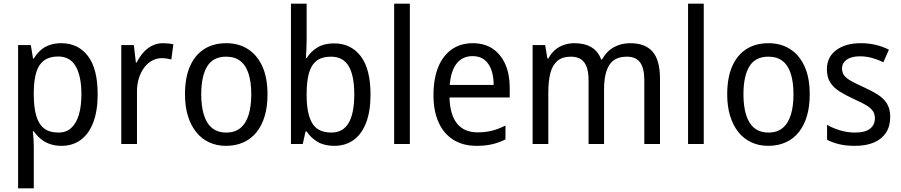

<svg xmlns="http://www.w3.org/2000/svg" viewBox="-20 -780 4883 1040"><path d="M312 -546Q403 -546 456 -477Q509 -408 509 -269Q509 -179 485 -116.5Q461 -54 417 -22Q373 10 313 10Q277 10 248.5 -0.5Q220 -11 199 -29Q178 -47 163 -69H158Q160 -51 161.5 -28Q163 -5 163 13V240H78V-536H147L159 -463H163Q179 -489 199.5 -507.5Q220 -526 248 -536Q276 -546 312 -546ZM295 -474Q249 -474 220 -453.5Q191 -433 177.5 -391.5Q164 -350 163 -286V-268Q163 -200 176 -154Q189 -108 218 -85Q247 -62 297 -62Q339 -62 366.5 -87.5Q394 -113 407.5 -159.5Q421 -206 421 -269Q421 -366 390.5 -420Q360 -474 295 -474Z M862 -546Q876 -546 891.5 -544.5Q907 -543 919 -540L908 -458Q896 -461 882.5 -463Q869 -465 856 -465Q829 -465 804.5 -452Q780 -439 761.5 -414.5Q743 -390 732.5 -357Q722 -324 722 -284V0H637V-536H705L716 -441H720Q735 -471 756 -495Q777 -519 804 -532.5Q831 -546 862 -546Z M1429 -269Q1429 -203 1414 -152Q1399 -101 1370 -64.5Q1341 -28 1299 -9Q1257 10 1204 10Q1154 10 1113 -9Q1072 -28 1043 -64Q1014 -100 998 -151.5Q982 -203 982 -269Q982 -358 1008.5 -419.5Q1035 -481 1085 -513.5Q1135 -546 1206 -546Q1273 -546 1323 -514Q1373 -482 1401 -420.5Q1429 -359 1429 -269ZM1070 -269Q1070 -204 1084.5 -157.5Q1099 -111 1129 -86.5Q1159 -62 1206 -62Q1252 -62 1282 -86.5Q1312 -111 1326.5 -157.5Q1341 -204 1341 -269Q1341 -335 1326.5 -380.5Q1312 -426 1282 -449.5Q1252 -473 1205 -473Q1134 -473 1102 -420Q1070 -367 1070 -269Z M1641 -563Q1641 -536 1639.5 -510.5Q1638 -485 1637 -465H1641Q1664 -502 1700 -523.5Q1736 -545 1790 -545Q1881 -545 1934 -475.5Q1987 -406 1987 -268Q1987 -177 1963 -115Q1939 -53 1895 -21.5Q1851 10 1791 10Q1737 10 1700.5 -11.5Q1664 -33 1641 -68H1635L1620 0H1556V-760H1641ZM1773 -473Q1723 -473 1694 -450Q1665 -427 1653 -382Q1641 -337 1641 -273V-263Q1641 -164 1671 -113Q1701 -62 1775 -62Q1838 -62 1868.5 -114Q1899 -166 1899 -269Q1899 -371 1868.5 -422Q1838 -473 1773 -473Z M2200 0H2115V-760H2200Z M2541 -546Q2605 -546 2649.5 -515.5Q2694 -485 2717.5 -431Q2741 -377 2741 -306V-252H2415Q2417 -159 2455.5 -111Q2494 -63 2567 -63Q2609 -63 2644.5 -72Q2680 -81 2718 -100V-25Q2682 -7 2645 1.5Q2608 10 2561 10Q2488 10 2435.5 -23Q2383 -56 2355.5 -117.5Q2328 -179 2328 -264Q2328 -353 2353.5 -416Q2379 -479 2427 -512.5Q2475 -546 2541 -546ZM2540 -476Q2485 -476 2453.5 -436Q2422 -396 2416 -320H2654Q2654 -365 2642 -400Q2630 -435 2605 -455.5Q2580 -476 2540 -476Z M3394 -546Q3475 -546 3515 -500Q3555 -454 3555 -353V0H3470V-345Q3470 -411 3447 -442Q3424 -473 3376 -473Q3309 -473 3280.5 -428Q3252 -383 3252 -296V0H3168V-346Q3168 -390 3157.5 -418Q3147 -446 3126 -459.5Q3105 -473 3073 -473Q3026 -473 2999 -450Q2972 -427 2961 -383.5Q2950 -340 2950 -279V0H2865V-536H2933L2945 -463H2950Q2965 -491 2986.5 -509.5Q3008 -528 3035 -537Q3062 -546 3092 -546Q3148 -546 3184.5 -523.5Q3221 -501 3236 -458H3241Q3266 -503 3305.5 -524.5Q3345 -546 3394 -546Z M3792 0H3707V-760H3792Z M4366 -269Q4366 -203 4351 -152Q4336 -101 4307 -64.5Q4278 -28 4236 -9Q4194 10 4141 10Q4091 10 4050 -9Q4009 -28 3980 -64Q3951 -100 3935 -151.5Q3919 -203 3919 -269Q3919 -358 3945.5 -419.5Q3972 -481 4022 -513.5Q4072 -546 4143 -546Q4210 -546 4260 -514Q4310 -482 4338 -420.5Q4366 -359 4366 -269ZM4007 -269Q4007 -204 4021.5 -157.5Q4036 -111 4066 -86.5Q4096 -62 4143 -62Q4189 -62 4219 -86.5Q4249 -111 4263.5 -157.5Q4278 -204 4278 -269Q4278 -335 4263.5 -380.5Q4249 -426 4219 -449.5Q4189 -473 4142 -473Q4071 -473 4039 -420Q4007 -367 4007 -269Z M4802 -147Q4802 -96 4779 -61Q4756 -26 4713.5 -8Q4671 10 4611 10Q4562 10 4525 1Q4488 -8 4460 -23V-104Q4488 -87 4528.5 -74.5Q4569 -62 4611 -62Q4667 -62 4693 -83Q4719 -104 4719 -140Q4719 -161 4709 -177Q4699 -193 4674.5 -208.5Q4650 -224 4606 -243Q4561 -264 4528 -284.5Q4495 -305 4477 -333.5Q4459 -362 4459 -405Q4459 -471 4509.5 -508.5Q4560 -546 4642 -546Q4686 -546 4723.5 -537Q4761 -528 4795 -511L4765 -443Q4736 -457 4704 -466Q4672 -475 4638 -475Q4592 -475 4566.5 -457Q4541 -439 4541 -409Q4541 -387 4552.5 -371.5Q4564 -356 4590 -341.5Q4616 -327 4660 -307Q4704 -287 4736 -266.5Q4768 -246 4785 -217.5Q4802 -189 4802 -147Z"/></svg>

Font: Noto Sans Thai SemiCondensed
Style: Regular
Weight: 400
Width: 4
Designer: Monotype Design Team
Foundry: Monotype Imaging Inc.
Version: Version 2.001